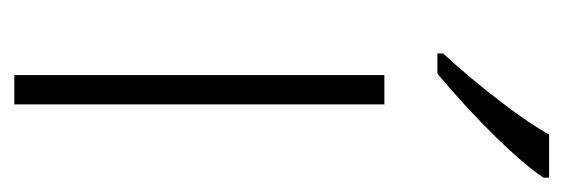

<svg xmlns="http://www.w3.org/2000/svg" viewBox="-286 -520 806 275"><g transform="rotate(90 117.5 -383.0)"><path d="M57 -606H86C153 -662 212 -723 235 -758V-766H173C156 -733 104 -665 57 -614ZM88 0H130V-530H88Z"/></g></svg>

Font: Kathrein 35 Thin
Style: Regular
Weight: 250
Designer: Lazydogs Typefoundry, based on Open Sans by Ascender Corporation
Foundry: Lazydogs Typefoundry
Version: Version 1.003;PS 001.003;hotconv 1.0.88;makeotf.lib2.5.64775